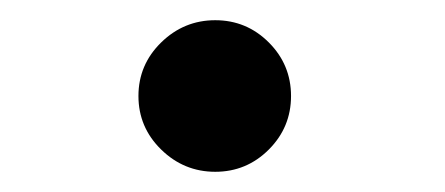

<svg xmlns="http://www.w3.org/2000/svg" viewBox="-20 -158 440 190"><path d="M193 12Q162 12 139.5 -10Q117 -32 117 -63Q117 -94 139.5 -116Q162 -138 193 -138Q224 -138 246 -116Q268 -94 268 -63Q268 -32 246 -10Q224 12 193 12Z"/></svg>

Font: Inconsolata Condensed Black
Style: Regular
Weight: 900
Width: 3
Monospace: yes
Designer: Raph Levien, Cyreal, Brenton Simpson
Foundry: Raph Levien, Cyreal, Google
Version: Version 3.001; ttfautohint (v1.8.2.53-6de2)